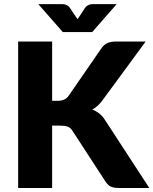

<svg xmlns="http://www.w3.org/2000/svg" viewBox="-20 -935 763 955"><path d="M239.3 -728.5V-433.6H266.6Q303.7 -433.6 320.3 -457L484.4 -694.8Q498.5 -714.4 516.1 -721.7Q533.7 -728.5 557.6 -728.5H704.6L488.3 -434.1Q464.4 -402.8 439 -390.1Q456.1 -384.3 473.6 -370.6Q489.3 -358.9 502.4 -337.9L722.7 0H571.3Q555.2 0 546.9 -2Q535.6 -4.4 528.8 -7.8Q522 -11.2 516.1 -18.1Q509.8 -24.4 505.4 -30.8L340.3 -284.7Q331.5 -298.8 317.9 -304.7Q303.2 -310.1 280.3 -310.1H239.3V0H70.3V-728.5ZM448.7 -914.6H560.5L438.5 -775.4H292.5L170.4 -914.6H282.7H293Q302.2 -913.1 304.7 -912.6Q312.5 -909.7 316.4 -907.2Q322.8 -902.8 327.1 -897L356.4 -852.5Q357.4 -851.1 359.4 -848.9Q361.3 -846.7 361.3 -846.2Q364.3 -841.3 365.7 -839.4Q367.2 -841.3 370.1 -846.2Q373 -850.1 374.5 -852.5L403.3 -896.5Q409.2 -903.8 414.6 -907.2Q418.5 -909.7 426.3 -912.6Q429.7 -913.6 438.5 -914.6Z"/></svg>

Font: Lato-ExtraBold
Style: Regular
Weight: 500
Designer: Lukasz Dziedzic with Adam Twardoch and Botio Nikoltchev
Foundry: tyPoland Lukasz Dziedzic
Version: ""